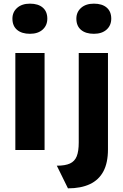

<svg xmlns="http://www.w3.org/2000/svg" viewBox="-20 -821 675 1051"><path d="M64 0V-531H224V0ZM48 -719Q48 -755 74 -778Q100 -801 144 -801Q189 -801 214 -779.5Q239 -758 239 -719Q239 -682 213.5 -659Q188 -636 144 -636Q99 -636 73.5 -657.5Q48 -679 48 -719ZM291 86Q337 86 363 74Q389 62 400 34.5Q411 7 411 -41V-531H571V-3Q571 70 546 117Q521 164 472 187Q423 210 352 210ZM398 -719Q398 -755 424 -778Q450 -801 494 -801Q539 -801 564 -779.5Q589 -758 589 -719Q589 -682 563.5 -659Q538 -636 494 -636Q449 -636 423.5 -657.5Q398 -679 398 -719Z"/></svg>

Font: Our Lexend
Style: Bold
Weight: 700
Designer: Bonnie Shaver-Troup, Thomas Jockin
Foundry: Lexend
Version: Version 1.007